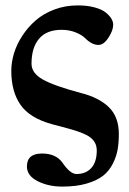

<svg xmlns="http://www.w3.org/2000/svg" viewBox="-20 -462 481 714"><path d="M80.1 157.2Q80.1 108.9 136.2 108.9Q186.5 108.9 210.9 141.1Q240.7 185.1 264.2 185.1Q299.3 185.1 319.6 162.6Q339.8 140.1 339.8 98.1Q339.8 82 333.7 70.1Q327.6 58.1 316.2 49.3Q304.7 40.5 287.8 33.7Q271 26.9 249.8 20.5Q228.5 14.2 202.1 7.3Q183.6 2.4 173.8 0Q90.3 -22.9 56.2 -72.3Q22 -121.6 22 -198.2Q22 -230.5 32.2 -264.2Q42.5 -297.9 63.5 -329.8Q84.5 -361.8 113.3 -386.7Q142.1 -411.6 182.6 -426.8Q223.1 -441.9 269 -441.9Q304.7 -441.9 331.5 -434.6Q358.4 -427.2 372.8 -415.8Q387.2 -404.3 394 -392.8Q400.9 -381.3 400.9 -370.1Q400.9 -348.6 383.3 -321.8Q365.7 -294.9 346.2 -294.9Q321.8 -294.9 296.9 -319.8Q284.2 -332.5 260.7 -341.8Q237.3 -351.1 209 -351.1Q153.3 -351.1 125.2 -317.9Q97.2 -284.7 97.2 -225.1Q97.2 -189.9 139.4 -166.3Q181.6 -142.6 280.8 -116.2Q347.2 -99.6 384.5 -63.7Q421.9 -27.8 421.9 36.1Q421.9 67.9 417.5 93.8Q413.1 119.6 399.7 146.5Q386.2 173.3 363.8 191.2Q341.3 209 302.7 220.5Q264.2 231.9 211.9 231.9Q159.7 231.9 119.9 211.7Q80.1 191.4 80.1 157.2Z"/></svg>

Font: Common Serif
Style: Bold
Weight: 700
Designer: Philipp H. Poll, Khaled Hosny
Foundry: Stefan Peev, Context Ltd.
Version: Version 1.026